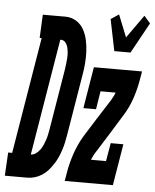

<svg xmlns="http://www.w3.org/2000/svg" viewBox="-107 -816 698 862"><g transform="rotate(5 242.0 -385.0)"><path d="M-53 0 -47 -105H-29L58 -630H49L54 -735H159Q186 -734 207 -720Q228 -706 239.5 -684.5Q251 -663 256.5 -637.5Q262 -612 263 -586Q264 -560 262 -533.5Q260 -507 255 -480L210 -208Q207 -191 203.5 -173.5Q200 -156 194.5 -139.5Q189 -123 182 -106.5Q175 -90 164.5 -74Q154 -58 142 -44Q130 -30 114.5 -20Q99 -10 82 -5Q65 0 48 0ZM55 -105Q67 -105 78 -113Q89 -121 96.5 -131.5Q104 -142 109 -153.5Q114 -165 118 -177Q122 -189 124.5 -201Q127 -213 129 -225L174 -497Q176 -510 177.5 -523Q179 -536 180 -549Q181 -562 180 -574.5Q179 -587 176 -599Q173 -611 165 -620.5Q157 -630 144 -630H142ZM388 -600 359 -742 395 -766 435 -666 509 -770 537 -738 461 -600ZM398 -226 338 -294 393 -380Q398 -389 402.5 -397.5Q407 -406 410 -415H342L329 -333H272L303 -520H520L514 -485Q507 -441 492 -396.5Q477 -352 451 -312ZM217 0 223 -35Q230 -79 245 -123.5Q260 -168 284 -208L338 -294L398 -226L344 -140Q338 -131 334 -122.5Q330 -114 326 -105H394L408 -187H465L434 0Z"/></g></svg>

Font: Iosevka Curly Slab Extrabold
Style: Italic
Weight: 800
Italic angle: -9°
Monospace: yes
Designer: Belleve Invis
Foundry: Belleve Invis
Version: Version 22.1.2; ttfautohint (v1.8.4)